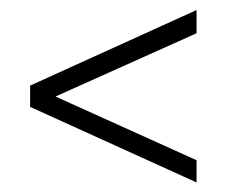

<svg xmlns="http://www.w3.org/2000/svg" viewBox="-20 -395 463 392"><path d="M41.5 -176.8V-220.2L381.3 -374.5V-327.1L63.5 -184.6V-211.4L381.3 -67.9V-22.5Z"/></svg>

Font: Lateef ExtraLight
Style: Regular
Weight: 200
Designer: SIL International
Foundry: SIL International
Version: Version 4.200